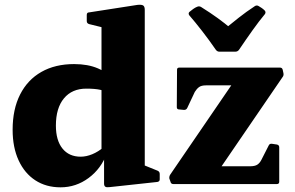

<svg xmlns="http://www.w3.org/2000/svg" viewBox="-20 -787 1260 821"><path d="M1112 -742Q1118 -735 1113 -727Q1088 -697 1059.5 -657Q1031 -617 1002 -574Q996 -566 986 -566H918Q909 -566 903 -574Q874 -616 844.5 -654Q815 -692 789 -722Q784 -730 790 -736Q797 -742 806 -748.5Q815 -755 823 -758Q832 -762 840 -757Q880 -732 911 -709.5Q942 -687 969 -664H942Q969 -686 1000.5 -711Q1032 -736 1070 -761Q1078 -766 1086 -761Q1093 -757 1099.5 -752.5Q1106 -748 1112 -742ZM414 -162V-589H599V-162ZM444 -389Q431 -398 408.5 -403Q386 -408 349 -408Q288 -408 253.5 -366.5Q219 -325 219 -250Q219 -187 247 -152Q275 -117 325 -117Q349 -117 374.5 -127.5Q400 -138 425 -159L437 -132Q413 -66 359 -26Q305 14 239 14Q177 14 131 -16Q85 -46 59.5 -101.5Q34 -157 34 -232Q34 -320 66 -383Q98 -446 157 -479.5Q216 -513 297 -513Q356 -513 399 -494.5Q442 -476 487 -432ZM414 -564V-716L434 -666L361 -684Q351 -687 351 -697V-723Q351 -734 361 -734L567 -766Q584 -768 591.5 -764Q599 -760 599 -745V-564ZM599 -162V-50L580 -87L654 -57Q663 -53 663 -43V-20Q663 -11 653 -9L450 13Q436 15 430.5 11.5Q425 8 425 -2V-123L414 -139V-162ZM1129 -165Q1133 -174 1144 -172L1164 -169Q1174 -167 1174 -157V-10Q1174 0 1164 0H721Q711 0 709 -10L704 -24Q703 -34 709 -42L999 -466L1025 -422H861Q841 -422 831 -414.5Q821 -407 813 -394L781 -326Q777 -317 767 -317L746 -319Q736 -319 736 -329L737 -489Q737 -498 747 -498H1177Q1187 -498 1189 -488L1192 -474Q1194 -464 1188 -457L909 -49L876 -76H1049Q1070 -76 1080.5 -83Q1091 -90 1098 -104Z"/></svg>

Font: Hahmlet ExtraBold
Style: Regular
Weight: 800
Designer: Minjoo Ham & Mark Frömberg
Foundry: hypertype
Version: Version 1.002